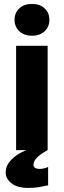

<svg xmlns="http://www.w3.org/2000/svg" viewBox="-20 -760 324 972"><path d="M221.2 0H61.5V-528.3H221.2ZM141.6 -579.1Q102.1 -579.1 77.9 -601.8Q53.7 -624.5 53.7 -659.7Q53.7 -695.3 77.9 -717.8Q102.1 -740.2 141.6 -740.2Q181.6 -740.2 205.8 -717.8Q230 -695.3 230 -659.7Q230 -624.5 205.8 -601.8Q181.6 -579.1 141.6 -579.1ZM124.5 191.4Q67.4 191.4 38.1 168Q8.8 144.5 8.8 113.3Q8.8 82 29.3 57.6Q49.8 33.2 78.1 17.1Q106.4 1 129.9 -5.4L220.7 0Q211.9 5.4 203.4 10.3Q194.8 15.1 187.5 20.5Q170.4 32.7 159.9 46.4Q149.4 60.1 149.4 74.2Q149.4 84.5 158 89.8Q166.5 95.2 180.7 95.2Q189.9 95.2 200.9 92.8Q211.9 90.3 223.6 85.4V178.2Q201.2 183.1 177.2 187.3Q153.3 191.4 124.5 191.4Z"/></svg>

Font: Heebo ExtraBold
Style: Regular
Weight: 800
Designer: Oded Ezer
Foundry: Ezer Type House
Version: Version 3.100